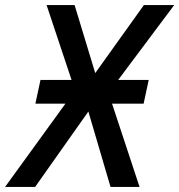

<svg xmlns="http://www.w3.org/2000/svg" viewBox="-71 -734 704 754"><path d="M-51 0 186 -327H68L88 -420H210L112 -714H222L303 -447L494 -714H613L393 -420H513L493 -327H369L477 0H363L276 -296L67 0Z"/></svg>

Font: Noto Sans Display Medium
Style: Italic
Weight: 500
Italic angle: -12°
Designer: Monotype Design Team
Foundry: Monotype Imaging Inc.
Version: Version 2.003